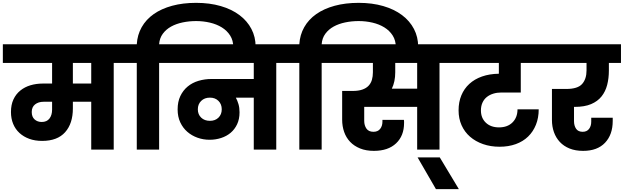

<svg xmlns="http://www.w3.org/2000/svg" viewBox="-37 -1051 4383 1349"><path d="M256 -194Q292 -194 310.5 -218Q329 -242 329 -281V-336H269Q233 -336 209.5 -317.5Q186 -299 186 -264Q186 -230 206 -212Q226 -194 256 -194ZM604 -609H475V-464H604ZM-17 -740H860V-609H762V0H604V-336H475V-289Q475 -183 420.5 -122Q366 -61 259 -61Q209 -61 169 -75.5Q129 -90 100 -116.5Q71 -143 55.5 -180.5Q40 -218 40 -264Q40 -315 57.5 -352.5Q75 -390 106 -415Q137 -440 177.5 -452Q218 -464 265 -464H329V-609H-17Z M1081 0H924V-609H826V-740H924Q928 -806 958.5 -860Q989 -914 1043 -952Q1097 -990 1172.5 -1010.5Q1248 -1031 1341 -1031Q1436 -1031 1513.5 -1008.5Q1591 -986 1645.5 -945Q1700 -904 1729.5 -847.5Q1759 -791 1759 -723V-705H1602V-720Q1602 -767 1580 -801.5Q1558 -836 1521.5 -858.5Q1485 -881 1438 -892Q1391 -903 1341 -903Q1292 -903 1246.5 -893.5Q1201 -884 1165.5 -864.5Q1130 -845 1107 -814Q1084 -783 1081 -740H1179V-609H1081Z M1438 -202Q1475 -202 1498 -224.5Q1521 -247 1521 -283Q1521 -319 1498 -342Q1475 -365 1438 -365Q1400 -365 1376.5 -342Q1353 -319 1353 -283Q1353 -247 1376.5 -224.5Q1400 -202 1438 -202ZM1145 -740H2002V-609H1904V0H1746V-365H1620Q1631 -345 1638.5 -319.5Q1646 -294 1646 -262Q1646 -214 1629 -178Q1612 -142 1583.5 -118Q1555 -94 1516.5 -81.5Q1478 -69 1436 -69Q1391 -69 1350.5 -83.5Q1310 -98 1279 -125Q1248 -152 1229.5 -191.5Q1211 -231 1211 -282Q1211 -336 1230 -376Q1249 -416 1281.5 -443Q1314 -470 1357.5 -483Q1401 -496 1449 -496H1746V-609H1145Z M2223 0H2066V-609H1968V-740H2066Q2070 -806 2100.5 -860Q2131 -914 2185 -952Q2239 -990 2314.5 -1010.5Q2390 -1031 2483 -1031Q2578 -1031 2655.5 -1008.5Q2733 -986 2787.5 -945Q2842 -904 2871.5 -847.5Q2901 -791 2901 -723V-705H2744V-720Q2744 -767 2722 -801.5Q2700 -836 2663.5 -858.5Q2627 -881 2580 -892Q2533 -903 2483 -903Q2434 -903 2388.5 -893.5Q2343 -884 2307.5 -864.5Q2272 -845 2249 -814Q2226 -783 2223 -740H2321V-609H2223Z M2740 -543Q2740 -477 2716 -428H2894V-609H2740ZM2287 -740H3149V-609H3051V0H2894V-300H2522V-202Q2522 -170 2537.5 -147.5Q2553 -125 2587 -125Q2618 -125 2634 -145.5Q2650 -166 2650 -196V-209H2801Q2802 -202 2802 -196.5Q2802 -191 2802 -187Q2802 -97 2746 -44Q2690 9 2590 9Q2535 9 2493 -8Q2451 -25 2423 -54.5Q2395 -84 2381 -124Q2367 -164 2367 -210V-412H2441Q2481 -412 2508.5 -421.5Q2536 -431 2552.5 -448.5Q2569 -466 2576 -490Q2583 -514 2583 -543V-609H2287Z M2897 55H3053L3187 278H3026Z M3115 -740H3795V-609H3622V-401H3485Q3455 -401 3429 -393Q3403 -385 3383.5 -369.5Q3364 -354 3353 -330Q3342 -306 3342 -275Q3342 -222 3376.5 -189Q3411 -156 3469 -156Q3529 -156 3564 -191Q3599 -226 3599 -283H3748Q3748 -223 3728.5 -174.5Q3709 -126 3673.5 -91.5Q3638 -57 3587 -38.5Q3536 -20 3473 -20Q3410 -20 3357 -38.5Q3304 -57 3265.5 -90.5Q3227 -124 3206 -171Q3185 -218 3185 -276Q3185 -334 3204.5 -381Q3224 -428 3260.5 -461.5Q3297 -495 3349.5 -513.5Q3402 -532 3468 -533V-609H3115Z M3761 -740H4326V-609H4241V-556Q4241 -501 4229 -454.5Q4217 -408 4189.5 -373.5Q4162 -339 4116 -319.5Q4070 -300 4001 -300H3996V-200Q3996 -168 4010.5 -146.5Q4025 -125 4057 -125Q4086 -125 4101.5 -145Q4117 -165 4117 -196V-224H4268V-201Q4268 -105 4214 -48Q4160 9 4060 9Q4006 9 3965 -7.5Q3924 -24 3896.5 -53.5Q3869 -83 3855 -122.5Q3841 -162 3841 -208V-426H3942Q4022 -426 4053 -461Q4084 -496 4084 -556V-609H3761Z"/></svg>

Font: SVN-Poppins
Style: Bold
Weight: 700
Designer: Ninad Kale (Devanagari), Jonny Pinhorn (Latin)
Foundry: Indian Type Foundry
Version: Version 3.200;PS 1.000;hotconv 16.6.54;makeotf.lib2.5.65590